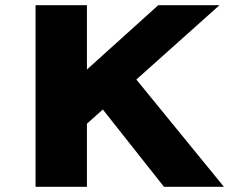

<svg xmlns="http://www.w3.org/2000/svg" viewBox="-20 -720 918 740"><path d="M251 -186 192 -341 590 -700H826ZM117 0V-700H315V0ZM612 0 340 -344 465 -463 843 0Z"/></svg>

Font: Lexend Exa ExtraBold
Style: Regular
Weight: 800
Designer: Bonnie Shaver-Troup, Thomas Jockin
Foundry: Lexend
Version: Version 1.007